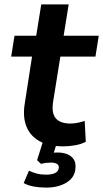

<svg xmlns="http://www.w3.org/2000/svg" viewBox="-20 -657 470 875"><path d="M268 10Q201 10 158.5 -14.5Q116 -39 99.5 -83Q83 -127 93 -186L126 -399H31L46 -494H145L168 -637H293L270 -494H430L415 -399H255L222 -193Q214 -141 234.5 -117.5Q255 -94 301 -94Q318 -94 334.5 -97.5Q351 -101 366 -106L371 -11Q351 0 323 5Q295 10 268 10ZM190 198Q161 198 133.5 193Q106 188 88 177L112 121Q129 129 148 134Q167 139 190 139Q217 139 232 131Q247 123 248 107Q249 96 239.5 90Q230 84 212 84Q203 84 191.5 85Q180 86 167 90L149 73L178 -19H243L219 59L190 46Q202 42 215.5 40Q229 38 242 38Q267 38 286 45.5Q305 53 315.5 68.5Q326 84 324 108Q322 151 284 174.5Q246 198 190 198Z"/></svg>

Font: Nunito Sans 10pt
Style: Bold Italic
Weight: 700
Italic angle: -9°
Designer: Vernon Adams
Foundry: Vernon Adams
Version: Version 3.101;gftools[0.9.27]